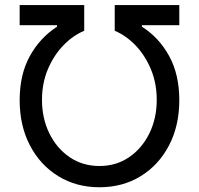

<svg xmlns="http://www.w3.org/2000/svg" viewBox="-20 -748 805 777"><path d="M59.6 -342.8Q59.6 -446.3 100.6 -520.8Q141.6 -595.2 210.9 -640.1V-646H59.6V-727.5H320.8V-623.5Q274.4 -604 235.6 -563.5Q196.8 -522.9 173.3 -466.8Q149.9 -410.6 149.9 -343.8Q149.9 -269 179.7 -208.3Q209.5 -147.5 262 -111.8Q314.5 -76.2 382.3 -76.2Q450.2 -76.2 502.4 -111.8Q554.7 -147.5 584.5 -208.3Q614.3 -269 614.3 -343.8Q614.3 -410.6 591.1 -466.8Q567.9 -522.9 529.3 -563.5Q490.7 -604 444.3 -623.5V-727.5H705.6V-646H554.2V-640.1Q623.5 -596.2 664.6 -521.2Q705.6 -446.3 705.6 -342.8Q705.6 -239.3 664.1 -159.7Q622.6 -80.1 549.6 -35.2Q476.6 9.8 382.3 9.8Q288.6 9.8 215.6 -35.2Q142.6 -80.1 101.1 -159.7Q59.6 -239.3 59.6 -342.8Z"/></svg>

Font: Inter
Style: Regular
Weight: 400
Designer: Rasmus Andersson
Foundry: rsms
Version: Version 4.001;git-9221beed3